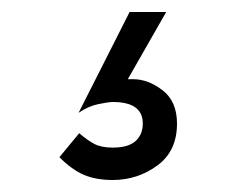

<svg xmlns="http://www.w3.org/2000/svg" viewBox="-20 -80 390 320"><path d="M196 -60H257L193 52H202Q227 52 251 70.5Q275 89 275 126Q275 172 242 196Q209 220 168 220Q140 220 120 211.5Q100 203 79 182L112 142Q126 154 137.5 160Q149 166 168 166Q194 166 206 155Q218 144 218 126Q218 90 168 90Q161 90 144 93.5Q127 97 111 108Z"/></svg>

Font: Jost*
Style: Regular
Weight: 400
Version: Version 3.7